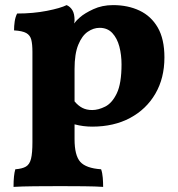

<svg xmlns="http://www.w3.org/2000/svg" viewBox="-20 -487 696 752"><path d="M33 245Q33 199 40 176Q67 174 81.5 165.5Q96 157 101.5 135Q107 113 107 70V-284Q107 -314 102.5 -331.5Q98 -349 83 -357.5Q68 -366 35 -368Q35 -385 37.5 -402.5Q40 -420 47 -434Q110 -434 163.5 -444.5Q217 -455 241 -467Q255 -461 263.5 -447Q272 -433 272 -408Q272 -402 270 -395Q281 -409 293 -419Q311 -435 345.5 -451Q380 -467 423 -467Q481 -467 526.5 -445.5Q572 -424 598 -379Q624 -334 624 -262Q624 -181 588.5 -120Q553 -59 489.5 -25Q426 9 341 9Q306 9 272 0V58Q272 122 294.5 147Q317 172 376 176Q381 190 382.5 209Q384 228 384 245Q356 243 309 242.5Q262 242 217 242Q168 242 116 242.5Q64 243 33 245ZM272 -217V-90Q286 -73 302.5 -64.5Q319 -56 341 -56Q365 -56 392 -69.5Q419 -83 437.5 -121.5Q456 -160 456 -235Q456 -272 447.5 -304.5Q439 -337 420 -357.5Q401 -378 370 -378Q346 -378 323.5 -362.5Q301 -347 286.5 -311.5Q272 -276 272 -217Z"/></svg>

Font: Vollkorn ExtraBold
Style: Regular
Weight: 800
Designer: Friedrich Althausen
Foundry: Friedrich Althausen
Version: Version 5.000; ttfautohint (v1.8.3)